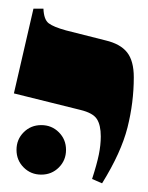

<svg xmlns="http://www.w3.org/2000/svg" viewBox="-20 -605 340 442"><path d="M288 -427Q288 -369 273.5 -311.5Q259 -254 215 -183L192 -193Q203 -227 207.5 -249Q212 -271 212 -291Q212 -317 203 -331Q194 -345 165 -352L12 -390L57 -585H80Q81 -560 92 -551.5Q103 -543 132 -535L223 -512Q257 -504 272.5 -484.5Q288 -465 288 -427ZM75 -203Q51 -203 34.5 -219.5Q18 -236 18 -260Q18 -284 34.5 -300.5Q51 -317 75 -317Q99 -317 115.5 -300.5Q132 -284 132 -260Q132 -236 115.5 -219.5Q99 -203 75 -203Z"/></svg>

Font: Bona Nova
Style: Bold
Weight: 700
Designer: Mateusz Machalski
Foundry: Capitalics
Version: Version 4.001; ttfautohint (v1.8.3)